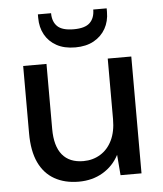

<svg xmlns="http://www.w3.org/2000/svg" viewBox="-52 -754 689 812"><g transform="rotate(-5 292.5 -348.0)"><path d="M250 12Q191 12 147.5 -12.5Q104 -37 81 -86Q58 -135 58 -210V-496H157V-220Q157 -147 187.5 -110Q218 -73 277 -73Q317 -73 349 -92.5Q381 -112 399 -149Q417 -186 417 -239V-496H517V0H428L421 -87Q397 -41 352.5 -14.5Q308 12 250 12ZM285 -555Q238 -555 205.5 -573Q173 -591 156 -622Q139 -653 139 -693V-708H195Q195 -672 215.5 -652Q236 -632 285 -632Q333 -632 353.5 -652Q374 -672 374 -708H431V-693Q431 -653 413.5 -622Q396 -591 363.5 -573Q331 -555 285 -555Z"/></g></svg>

Font: DM Sans 24pt Medium
Style: Regular
Weight: 500
Designer: Colophon Foundry, Jonny Pinhorn
Foundry: Colophon Foundry
Version: Version 4.004;gftools[0.9.30]